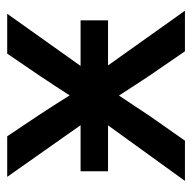

<svg xmlns="http://www.w3.org/2000/svg" viewBox="-20 -536 556 557"><g transform="rotate(-90 258.5 -258.0)"><path d="M39.6 -223.1V-302.7H173.3L23.4 -515.6H141.1L202.6 -423.8Q217.3 -400.9 231.7 -378.9Q246.1 -356.9 259.8 -334.5Q274.4 -356.9 288.6 -378.9Q302.7 -400.9 318.4 -423.8L380.9 -515.6H496.6L345.2 -302.7H477.5V-223.1H346.7L505.4 0H387.7L315.9 -104.5Q301.3 -127 287.1 -148.4Q272.9 -169.9 259.3 -191.4Q245.1 -169.9 230.7 -148.4Q216.3 -127 201.7 -104.5L128.4 0H11.7L172.9 -223.1Z"/></g></svg>

Font: Inter Display Medium
Style: Regular
Weight: 500
Designer: Rasmus Andersson
Foundry: rsms
Version: Version 4.001;git-9221beed3